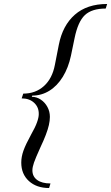

<svg xmlns="http://www.w3.org/2000/svg" viewBox="-20 -804 559 966"><path d="M227 142Q164 142 125.5 107Q87 72 87 14Q87 -15 98 -46Q109 -77 137 -128Q157 -163 166 -188Q175 -213 175 -229Q176 -264 152 -286.5Q128 -309 89 -309L97 -333Q159 -333 201 -371Q243 -409 256 -477L276 -579Q295 -676 356.5 -730Q418 -784 519 -784L512 -761Q442 -761 407 -728Q372 -695 355 -611L337 -524Q324 -463 296 -417.5Q268 -372 228.5 -347.5Q189 -323 142 -323L140 -317Q164 -317 185 -303Q206 -289 218.5 -266Q231 -243 231 -216Q231 -197 226 -175Q221 -153 210.5 -125.5Q200 -98 183 -62Q159 -9 151 14Q143 37 143 53Q143 84 167 101.5Q191 119 234 119Z"/></svg>

Font: Baskervville
Style: Italic
Weight: 400
Italic angle: -18°
Designer: ANRT
Foundry: ANRT
Version: Version 1.100